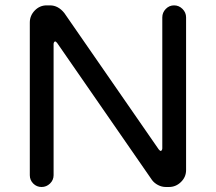

<svg xmlns="http://www.w3.org/2000/svg" viewBox="-20 -708 824 733"><path d="M93.8 -39.1V-622.1Q93.8 -648.4 112.8 -668Q131.8 -687.5 158.2 -687.5H170.9Q202.1 -687.5 225.6 -658.2L585.9 -137.7Q590.8 -131.8 593.8 -131.8Q595.7 -131.8 597.7 -134.8Q599.6 -137.7 599.6 -141.6V-641.6Q599.6 -660.2 612.8 -673.8Q626 -687.5 644.5 -687.5Q663.1 -687.5 676.8 -673.8Q690.4 -660.2 690.4 -641.6V-58.6Q690.4 -32.2 670.9 -13.2Q651.4 5.9 625 5.9H613.3Q597.7 5.9 583.5 -1.5Q569.3 -8.8 560.5 -20.5L198.2 -543.9Q193.4 -549.8 190.4 -549.8Q188.5 -549.8 186.5 -546.9Q184.6 -543.9 184.6 -540V-39.1Q184.6 -20.5 170.9 -7.3Q157.2 5.9 138.7 5.9Q120.1 5.9 106.9 -7.3Q93.8 -20.5 93.8 -39.1Z"/></svg>

Font: FakePearl
Style: Regular
Weight: 400
Version: Version 1.2